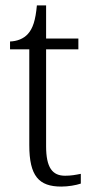

<svg xmlns="http://www.w3.org/2000/svg" viewBox="-20 -678 340 708"><path d="M206 10C232 10 260 5 278 -1V-37C258 -33 242 -30 220 -30C173 -30 150 -60 150 -139V-496H269V-536H150V-658H116C111 -603 101 -573 83 -553C67 -535 43 -526 17 -525V-496H88V-143C88 -29 123 10 206 10Z"/></svg>

Font: Noto Serif Georgian SemiCondensed Light
Style: Regular
Weight: 300
Width: 4
Designer: Monotype Design Team, Akaki Razmadze
Foundry: Google LLC
Version: Version 2.003